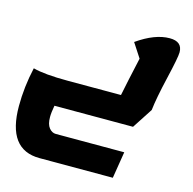

<svg xmlns="http://www.w3.org/2000/svg" viewBox="-122 -654 1128 1121"><g transform="rotate(15 441.5 -93.5)"><path d="M214 343Q19 343 19 80Q19 -36 46 -155Q115 -136 257 -136H578Q594 -217 628 -369L572 -455Q679 -530 768 -530Q844 -530 844 -465Q844 -435 813 -303Q782 -171 774 -98L694 25H219Q211 68 211 95Q211 139 228.5 160.5Q246 182 269 182H683L657 343Z"/></g></svg>

Font: Lemonada
Style: Bold
Weight: 700
Designer: Mohamed Gaber (Arabic), Eduardo Tunni (Latin)
Foundry: Kief Type Foundry
Version: Version 4.004